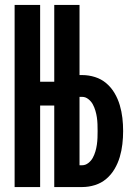

<svg xmlns="http://www.w3.org/2000/svg" viewBox="-20 -755 540 775"><path d="M39 0V-735H142V-425H199V-735H301V-452H312Q338 -452 363.5 -444Q389 -436 409 -419Q429 -402 442.5 -379Q456 -356 463.5 -330.5Q471 -305 474 -279Q477 -253 477 -226Q477 -200 474 -173.5Q471 -147 463.5 -121.5Q456 -96 442.5 -73Q429 -50 409 -33Q389 -16 363.5 -8Q338 0 312 0H199V-329H142V0ZM301 -88H312Q325 -88 336.5 -97Q348 -106 354.5 -118Q361 -130 365 -143.5Q369 -157 371 -171Q373 -185 373.5 -198.5Q374 -212 374 -226Q374 -240 373.5 -254Q373 -268 371 -281.5Q369 -295 365 -308.5Q361 -322 354.5 -334Q348 -346 336.5 -355Q325 -364 312 -364H301Z"/></svg>

Font: Iosevka Term
Style: Bold
Weight: 700
Monospace: yes
Designer: Belleve Invis
Foundry: Belleve Invis
Version: Version 30.0.1